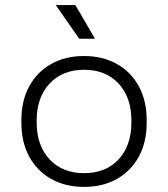

<svg xmlns="http://www.w3.org/2000/svg" viewBox="-20 -720 660 754"><path d="M64 -237V-249Q64 -324 94.5 -380.5Q125 -437 180.5 -468.5Q236 -500 310 -500Q384 -500 439.5 -468.5Q495 -437 525.5 -380.5Q556 -324 556 -249V-237Q556 -162 525.5 -105.5Q495 -49 439.5 -17.5Q384 14 310 14Q236 14 180.5 -17.5Q125 -49 94.5 -105.5Q64 -162 64 -237ZM496 -239V-247Q496 -337 446 -391.5Q396 -446 310 -446Q225 -446 174.5 -391.5Q124 -337 124 -247V-239Q124 -149 174.5 -94.5Q225 -40 310 -40Q396 -40 446 -94.5Q496 -149 496 -239ZM291 -568 199 -700H276L353 -568Z"/></svg>

Font: Space 7353
Style: Regular
Weight: 400
Designer: Christine Claussen + Ruben Lyon  (Space 7353)
Version: Version 1.000;FEAKit 1.0